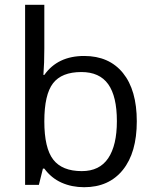

<svg xmlns="http://www.w3.org/2000/svg" viewBox="-20 -780 653 810"><path d="M335 -543.9Q440.4 -543.9 498.8 -471.9Q557.1 -399.9 557.1 -268.1Q557.1 -136.2 498.3 -63.2Q439.5 9.8 335 9.8Q282.7 9.8 239.5 -9.5Q196.3 -28.8 167 -68.8H161.1L144 0H85.9V-759.8H167V-575.2Q167 -513.2 163.1 -463.9H167Q223.6 -543.9 335 -543.9ZM323.2 -476.1Q240.2 -476.1 203.6 -428.5Q167 -380.9 167 -268.1Q167 -155.3 204.6 -106.7Q242.2 -58.1 325.2 -58.1Q399.9 -58.1 436.5 -112.5Q473.1 -167 473.1 -269Q473.1 -373.5 436.5 -424.8Q399.9 -476.1 323.2 -476.1Z"/></svg>

Font: f0_18033 
Style: Regular
Weight: 400
Foundry: Ascender Corporation
Version: Version 1.10